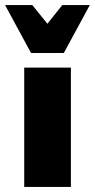

<svg xmlns="http://www.w3.org/2000/svg" viewBox="-27 -741 376 761"><path d="M69 0V-473H254V0ZM96 -531 129 -607 220 -721H329L226 -531ZM96 -531 -7 -721H101L193 -607L226 -531Z"/></svg>

Font: Ysabeau SC Black
Style: Regular
Weight: 900
Designer: Christian Thalmann (Catharsis Fonts)
Version: Version 2.001;gftools[0.9.30]; featfreeze: smcp